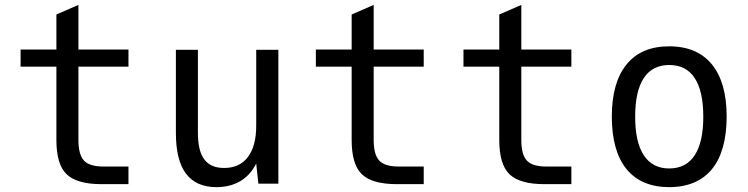

<svg xmlns="http://www.w3.org/2000/svg" viewBox="-20 -749 3050 783"><path d="M394 2H503.9V-69.8H402.8C364.7 -69.8 337.9 -77.6 322.8 -93.8C307.6 -109.9 299.8 -137.7 299.8 -178.2V-477.1H503.9V-546.9H299.8V-729L210 -689.9V-546.9H64V-477.1H210V-178.2C210 -112.3 223.6 -65.4 251.5 -38.6C279.3 -11.7 326.7 2 394 2Z M862.8 14.2C899.4 14.2 932.6 5.9 960 -10.3C987.3 -26.4 1008.8 -50.3 1024.9 -82L1033.7 0H1115.2V-545.9H1024.9V-236.8C1024.9 -181.2 1013.7 -138.7 991.2 -108.9C968.8 -79.1 936.5 -64 894 -64C855.5 -64 830.1 -76.7 813.5 -98.6C795.9 -121.6 787.1 -157.7 787.1 -207V-545.9H697.3V-207C697.3 -132.8 710.9 -77.6 738.3 -41C765.6 -4.4 807.6 14.2 862.8 14.2Z M1598.1 2H1708V-69.8H1606.9C1568.8 -69.8 1542 -77.6 1526.9 -93.8C1511.7 -109.9 1503.9 -137.7 1503.9 -178.2V-477.1H1708V-546.9H1503.9V-729L1414.1 -689.9V-546.9H1268.1V-477.1H1414.1V-178.2C1414.1 -112.3 1427.7 -65.4 1455.6 -38.6C1483.4 -11.7 1530.8 2 1598.1 2Z M2200.2 2H2310.1V-69.8H2209C2170.9 -69.8 2144 -77.6 2128.9 -93.8C2113.8 -109.9 2106 -137.7 2106 -178.2V-477.1H2310.1V-546.9H2106V-729L2016.1 -689.9V-546.9H1870.1V-477.1H2016.1V-178.2C2016.1 -112.3 2029.8 -65.4 2057.6 -38.6C2085.4 -11.7 2132.8 2 2200.2 2Z M2709 14.2C2785.2 14.2 2844.2 -11.2 2883.3 -59.1C2923.3 -107.9 2943.4 -181.2 2943.4 -273.9C2943.4 -366.2 2923.3 -437 2883.3 -486.3C2844.2 -534.2 2786.6 -560.1 2709 -560.1C2633.3 -560.1 2575.2 -535.6 2535.2 -486.3C2495.1 -437 2475.1 -366.2 2475.1 -273.4C2475.1 -183.1 2494.1 -109.4 2535.2 -59.1C2575.2 -10.3 2634.3 14.2 2709 14.2ZM2709 -62C2663.6 -62 2628.9 -80.1 2605.5 -115.7C2582 -151.4 2570.3 -203.6 2570.3 -272.9C2570.3 -342.8 2582 -395 2605.5 -430.7C2628.9 -466.3 2663.6 -483.9 2709 -483.9C2754.9 -483.9 2789.6 -466.3 2813 -430.7C2836.4 -395 2848.1 -342.8 2848.1 -272.9C2848.1 -203.6 2836.4 -151.4 2813 -115.7C2789.6 -80.1 2754.9 -62 2709 -62Z"/></svg>

Font: Hack
Style: Regular
Weight: 400
Monospace: yes
Designer: Christopher Simpkins
Foundry: Christopher Simpkins
Version: Version 2.010